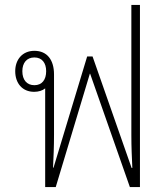

<svg xmlns="http://www.w3.org/2000/svg" viewBox="-20 -762 673 782"><path d="M164 0H207L346 -462H347L509 0H550V-742H515V-213C515 -162 517 -121 519 -78H516L357 -532H335L198 -79H196C198 -122 200 -163 200 -213V-459C200 -518 172 -555 120 -555C71 -555 42 -519 42 -472C42 -423 71 -388 119 -388C137 -388 153 -393 164 -402ZM120 -415C89 -415 71 -437 71 -472C71 -506 89 -528 120 -528C151 -528 168 -506 168 -472C168 -437 151 -415 120 -415Z"/></svg>

Font: Noto Sans Thai Looped SemiCondensed ExtraLight
Style: Regular
Weight: 200
Width: 4
Designer: Sasikarn Vongin, Ben Mitchell
Foundry: The Fontpad Ltd
Version: Version 1.001